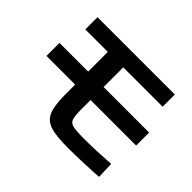

<svg xmlns="http://www.w3.org/2000/svg" viewBox="-149 -957 1235 1235"><g transform="rotate(45 469.0 -339.5)"><path d="M321.9 -210.7V-593.5H117.1V-704.4H820.4V-593.5H462.4V-213.9Q462.4 -151.2 470.5 -127.8Q478.6 -104.5 506.4 -97.4Q534.3 -90.3 607.4 -90.3Q669.1 -90.3 724.3 -92.5Q779.6 -94.7 846.5 -99.5L850.5 15Q805.8 18.3 721.6 21.5Q637.3 24.7 578.2 24.7Q466.9 24.7 414 6.9Q361.1 -10.9 341.5 -59.6Q321.9 -108.3 321.9 -210.7ZM61 -414.5H876.5V-296.2H61Z"/></g></svg>

Font: Pretendard JP Variable
Style: Regular
Weight: 400
Designer: Base glyphs from Inter by Rasmus Andersson; Hangul glyphs from Noto Sans CJK(Source Han Sans) by Jang Soo-young and Kang
Foundry: Kil Hyung-jin
Version: Version 1.307;Glyphs 3.2 (3192)